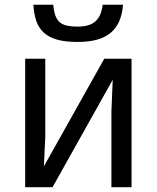

<svg xmlns="http://www.w3.org/2000/svg" viewBox="-20 -781 654 801"><path d="M168.9 -536.1V-210L163.1 -86.9L415 -536.1H528.8V0H444.8V-315.9L450.2 -448.2L199.2 0H85V-536.1ZM493.2 -761.2Q490.2 -723.1 478.3 -694.3Q466.3 -665.5 443.6 -645.8Q420.9 -626 386.5 -616Q352.1 -606 303.2 -606Q252.9 -606 218.8 -615.5Q184.6 -625 163.1 -644.5Q141.6 -664.1 131.6 -693.1Q121.6 -722.2 119.1 -761.2H202.1Q204.6 -733.4 211.2 -715.6Q217.8 -697.8 230 -687.7Q242.2 -677.7 260.7 -673.8Q279.3 -669.9 305.2 -669.9Q326.7 -669.9 344.5 -674.6Q362.3 -679.2 375.5 -689.7Q388.7 -700.2 397 -717.8Q405.3 -735.4 408.2 -761.2Z"/></svg>

Font: Droid Sans
Style: Regular
Weight: 400
Foundry: Ascender Corporation
Version: Version 1.00 build 114